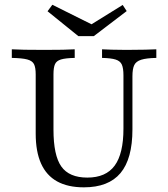

<svg xmlns="http://www.w3.org/2000/svg" viewBox="-20 -779 709 810"><path d="M333.9 11.3Q266.1 11.3 221 -13.7Q175.8 -38.7 153.2 -89.1Q130.6 -139.5 130.6 -215.3V-465.3Q130.6 -494.4 123.4 -508.5Q116.1 -522.6 94.8 -528.2Q73.4 -533.9 29.8 -534.7V-571Q67.7 -568.5 167.7 -568.5Q258.1 -568.5 295.2 -571V-534.7Q256.5 -533.9 237.5 -528.2Q218.5 -522.6 212.1 -508.5Q205.6 -494.4 205.6 -465.3V-232.3Q205.6 -123.4 238.7 -76.6Q271.8 -29.8 348.4 -29.8Q426.6 -29.8 463.7 -80.2Q500.8 -130.6 500.8 -236.3V-461.3Q500.8 -491.1 494 -506.5Q487.1 -521.8 467.7 -527.8Q448.4 -533.9 410.5 -534.7V-571Q425 -570.2 450.8 -569.4Q476.6 -568.5 512.9 -568.5Q560.5 -568.5 592.3 -569.4Q624.2 -570.2 639.5 -571V-534.7Q597.6 -533.9 575.8 -527Q554 -520.2 546.4 -504.4Q538.7 -488.7 538.7 -457.3V-233.1Q538.7 -108.9 488.3 -48.8Q437.9 11.3 333.9 11.3ZM497.6 -758.1 514.5 -732.3 375.8 -626.6H310.5L180.6 -731.5L200.8 -758.9L390.3 -664.5L349.2 -666.1Z"/></svg>

Font: Playfair 9pt Light
Style: Regular
Weight: 300
Designer: Claus Eggers Sørensen
Foundry: Claus Eggers Sørensen
Version: Version 2.001;gftools[0.9.30]